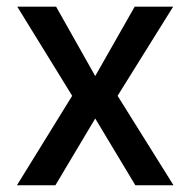

<svg xmlns="http://www.w3.org/2000/svg" viewBox="-20 -550 565 570"><path d="M262.7 -324.2 379.9 -530.3H494.1L329.1 -265.6L495.1 0H381.8L262.7 -198.2L144.5 0H30.3L194.3 -265.6L31.2 -530.3H146.5Z"/></svg>

Font: Pretendard Medium
Style: Regular
Weight: 500
Designer: Base glyphs from Inter by Rasmus Andersson; Hangeul glyphs from Noto Sans CJK(Source Han Sans) by Jang Soo-young and Kan
Foundry: Kil Hyung-jin
Version: Version 1.309